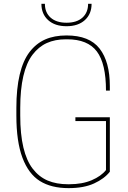

<svg xmlns="http://www.w3.org/2000/svg" viewBox="-20 -970 665 996"><path d="M335.9 5.9Q245.6 5.9 186.8 -31Q127.9 -67.9 96.4 -151.9Q64.9 -235.8 64.9 -370.1V-410.2Q64.9 -510.7 82.3 -583.5Q99.6 -656.2 133.5 -700.4Q167.5 -744.6 214.6 -765.4Q261.7 -786.1 325.2 -786.1Q443.8 -786.1 496.8 -717.8Q549.8 -649.4 549.8 -522.9V-500H529.8Q529.8 -640.1 482.4 -703.1Q435.1 -766.1 328.1 -766.1H321.8Q265.6 -766.1 222.9 -746.8Q180.2 -727.5 148.7 -686Q117.2 -644.5 101.1 -575.2Q85 -505.9 85 -410.2V-370.1Q85 -273.9 101.3 -205.1Q117.7 -136.2 149.9 -94.5Q182.1 -52.7 227.3 -33.4Q272.5 -14.2 333 -14.2H338.9Q406.7 -14.2 455.8 -35.2Q504.9 -56.2 529.8 -87.9V-341.8H371.1V-361.8H549.8V-79.1Q521.5 -43 468.5 -18.6Q415.5 5.9 335.9 5.9ZM437 -950.2H455.1Q455.1 -897.5 420.2 -865.7Q385.3 -834 325.2 -834Q264.6 -834 229.7 -865.7Q194.8 -897.5 194.8 -950.2H212.9Q212.9 -904.8 242.7 -878.4Q272.5 -852.1 325.2 -852.1Q377.9 -852.1 407.5 -878.4Q437 -904.8 437 -950.2Z"/></svg>

Font: Cooper Hewitt
Style: Thin
Weight: 701
Designer: Village Type and Design LLC
Foundry: Cooper Hewitt Smithsonian Design Museum
Version: 1.000